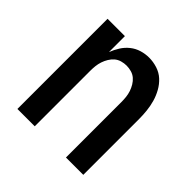

<svg xmlns="http://www.w3.org/2000/svg" viewBox="-142 -656 783 783"><g transform="rotate(45 250.0 -264.0)"><path d="M60 0V-520H160V-428Q168 -449 180 -468Q192 -487 209.5 -501Q227 -515 248.5 -521.5Q270 -528 292 -528Q316 -528 339.5 -520.5Q363 -513 380.5 -497Q398 -481 410 -459.5Q422 -438 428.5 -415Q435 -392 437.5 -368Q440 -344 440 -320V0H340V-320Q340 -334 338.5 -348Q337 -362 332.5 -375.5Q328 -389 320.5 -401.5Q313 -414 302.5 -423Q292 -432 278 -436Q264 -440 250 -440Q236 -440 222 -436Q208 -432 197.5 -423Q187 -414 179.5 -401.5Q172 -389 167.5 -375.5Q163 -362 161.5 -348Q160 -334 160 -320V0Z"/></g></svg>

Font: Iosevka Semibold
Style: Regular
Weight: 600
Monospace: yes
Designer: Belleve Invis
Foundry: Belleve Invis
Version: Version 33.2.3; ttfautohint (v1.8.4)